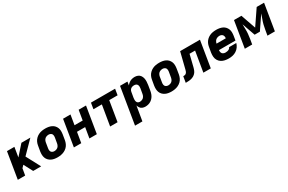

<svg xmlns="http://www.w3.org/2000/svg" viewBox="144 -1848 5040 3362"><g transform="rotate(-30 2664.0 -166.5)"><path d="M18 0H167L190 -135L234 -180L329 0H490L338 -286L578 -530H397L223 -334L255 -530H105Z M821 8Q855 8 889.5 2Q924 -4 957 -19.5Q990 -35 1016.5 -61Q1043 -87 1058 -120Q1073 -153 1079 -187L1097 -297Q1102 -330 1101.5 -363Q1101 -396 1089.5 -425Q1078 -454 1057 -477Q1036 -500 1007.5 -513.5Q979 -527 947 -532.5Q915 -538 882 -538Q848 -538 813.5 -532.5Q779 -527 746 -511Q713 -495 686.5 -469Q660 -443 645 -410Q630 -377 625 -344L606 -234Q601 -200 602 -167.5Q603 -135 614 -105.5Q625 -76 646.5 -53.5Q668 -31 696 -17Q724 -3 756 2.5Q788 8 821 8ZM824 -114Q798 -114 778 -127Q758 -140 753 -164.5Q748 -189 753 -214L771 -324Q775 -349 789.5 -372Q804 -395 829 -405.5Q854 -416 880 -416Q905 -416 925.5 -403Q946 -390 950.5 -366Q955 -342 951 -317L932 -207Q928 -182 913.5 -158.5Q899 -135 874 -124.5Q849 -114 824 -114Z M1152 0H1301L1336 -210H1501L1466 0H1616L1703 -530H1554L1521 -331H1356L1389 -530H1239Z M1885 0H2035L2102 -408H2271L2291 -530H1803L1783 -408H1953Z M2270 205H2419L2468 -89Q2476 -61 2493 -37Q2510 -13 2537.5 -2.5Q2565 8 2596 8Q2626 8 2656.5 0Q2687 -8 2714 -26.5Q2741 -45 2760.5 -71.5Q2780 -98 2791 -127.5Q2802 -157 2807 -187L2825 -297Q2830 -330 2831.5 -364Q2833 -398 2826 -429.5Q2819 -461 2801 -487Q2783 -513 2753 -525.5Q2723 -538 2689 -538Q2659 -538 2629.5 -530Q2600 -522 2574 -503Q2548 -484 2529 -458L2541 -530H2391ZM2553 -114Q2533 -114 2517 -124Q2501 -134 2494.5 -152Q2488 -170 2488 -190Q2488 -210 2491 -230L2510 -340Q2513 -362 2527.5 -381.5Q2542 -401 2563.5 -408.5Q2585 -416 2607 -416Q2626 -416 2643 -409.5Q2660 -403 2669.5 -387.5Q2679 -372 2680.5 -353.5Q2682 -335 2679 -317L2660 -207Q2656 -182 2641.5 -159Q2627 -136 2602.5 -125Q2578 -114 2553 -114Z M3125 8Q3159 8 3193.5 2Q3228 -4 3261 -19.5Q3294 -35 3320.5 -61Q3347 -87 3362 -120Q3377 -153 3383 -187L3401 -297Q3406 -330 3405.5 -363Q3405 -396 3393.5 -425Q3382 -454 3361 -477Q3340 -500 3311.5 -513.5Q3283 -527 3251 -532.5Q3219 -538 3186 -538Q3152 -538 3117.5 -532.5Q3083 -527 3050 -511Q3017 -495 2990.5 -469Q2964 -443 2949 -410Q2934 -377 2929 -344L2910 -234Q2905 -200 2906 -167.5Q2907 -135 2918 -105.5Q2929 -76 2950.5 -53.5Q2972 -31 3000 -17Q3028 -3 3060 2.5Q3092 8 3125 8ZM3128 -114Q3102 -114 3082 -127Q3062 -140 3057 -164.5Q3052 -189 3057 -214L3075 -324Q3079 -349 3093.5 -372Q3108 -395 3133 -405.5Q3158 -416 3184 -416Q3209 -416 3229.5 -403Q3250 -390 3254.5 -366Q3259 -342 3255 -317L3236 -207Q3232 -182 3217.5 -158.5Q3203 -135 3178 -124.5Q3153 -114 3128 -114Z M3414 0Q3447 0 3480 -2.5Q3513 -5 3546 -16Q3579 -27 3606 -51Q3633 -75 3646.5 -107Q3660 -139 3668 -172L3726 -408H3838L3770 0H3920L4007 -530H3606L3524 -201Q3520 -185 3514 -169.5Q3508 -154 3495.5 -141Q3483 -128 3466.5 -125Q3450 -122 3434 -122Z M4283 8Q4322 8 4361 -0.5Q4400 -9 4435.5 -32Q4471 -55 4495 -89.5Q4519 -124 4529 -162H4383Q4378 -143 4359.5 -131Q4341 -119 4321.5 -115Q4302 -111 4283 -111Q4258 -111 4236.5 -122.5Q4215 -134 4208 -157.5Q4201 -181 4204 -206H4538L4553 -297Q4558 -330 4557.5 -363Q4557 -396 4545.5 -425Q4534 -454 4513 -477Q4492 -500 4463.5 -513.5Q4435 -527 4403 -532.5Q4371 -538 4338 -538Q4304 -538 4269.5 -532.5Q4235 -527 4202 -511Q4169 -495 4142.5 -469Q4116 -443 4101 -410Q4086 -377 4081 -344L4062 -234Q4056 -193 4059.5 -153.5Q4063 -114 4082.5 -81.5Q4102 -49 4133.5 -28.5Q4165 -8 4204 0Q4243 8 4283 8ZM4224 -325Q4228 -350 4243.5 -374Q4259 -398 4284.5 -408.5Q4310 -419 4336 -419Q4360 -419 4380.5 -407.5Q4401 -396 4408 -372.5Q4415 -349 4411 -325Z M4608 0H4757L4775 -106Q4783 -154 4787 -201.5Q4791 -249 4789 -296.5Q4787 -344 4787 -391L4880 -127H4986L5166 -392Q5151 -344 5133 -297Q5115 -250 5103.5 -202.5Q5092 -155 5084 -106L5066 0H5216L5303 -530H5154L4950 -230L4845 -530H4695Z"/></g></svg>

Font: Iosevka Sparkle Heavy Oblique
Style: Regular
Weight: 900
Italic angle: -9°
Designer: Belleve Invis
Foundry: Belleve Invis
Version: Version 4.5.0; ttfautohint (v1.8.3)